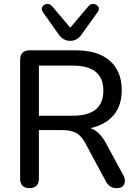

<svg xmlns="http://www.w3.org/2000/svg" viewBox="-20 -965 714 992"><path d="M181 -367H356Q514 -367 514 -497Q514 -626 356 -626H181ZM343 -754Q307 -754 284 -786L202 -902Q191 -918 198.5 -930Q206 -942 221.5 -944.5Q237 -947 250 -932L343 -822L436 -932Q449 -947 464.5 -944.5Q480 -942 488 -930Q496 -918 484 -902L401 -786Q379 -754 343 -754ZM132 7Q84 7 84 -43V-655Q84 -705 133 -705H371Q486 -705 547.5 -651Q609 -597 609 -499Q609 -420 567 -370Q525 -320 447 -303Q494 -287 527 -226L617 -60Q631 -35 622 -14Q613 7 584 7Q563 7 550 -1.5Q537 -10 527 -28L421 -225Q399 -266 371 -279.5Q343 -293 298 -293H181V-43Q181 7 132 7Z"/></svg>

Font: Chiron GoRound TC
Style: Regular
Weight: 400
Designer: Ryoko NISHIZUKA 西塚涼子 (kana, bopomofo & ideographs); Paul D. Hunt (Latin, Greek & Cyrillic); Sandoll Communications 산돌커뮤니
Foundry: Adobe
Version: Version 1.000;hotconv 1.1.1;makeotfexe 2.6.0